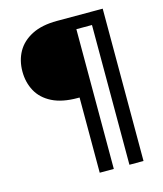

<svg xmlns="http://www.w3.org/2000/svg" viewBox="-118 -787 826 974"><g transform="rotate(-15 295.0 -300.0)"><path d="M284 100V-295H274Q193 -295 140.5 -321.5Q88 -348 63 -394Q38 -440 38 -497Q38 -555 63.5 -600.5Q89 -646 141.5 -673Q194 -700 274 -700H514V100H440V-634H358V100Z"/></g></svg>

Font: DM Sans 10pt
Style: Regular
Weight: 400
Version: Version 4.004;gftools[0.9.30]